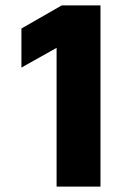

<svg xmlns="http://www.w3.org/2000/svg" viewBox="-20 -687 510 707"><path d="M188.4 0V-510.8L58.9 -438.2V-582L207.1 -667H350V0Z"/></svg>

Font: Maven Pro
Style: Regular
Weight: 400
Designer: Joe Prince
Foundry: Joe Prince
Version: Version 2.103